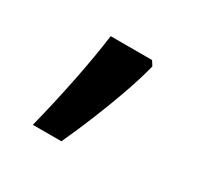

<svg xmlns="http://www.w3.org/2000/svg" viewBox="-68 -193 400 390"><g transform="rotate(30 131.5 1.5)"><path d="M190 -116 197 -105Q188 -70 174.5 -32Q161 6 145.5 44Q130 82 113 119H46Q61 60 73.5 -2Q86 -64 93 -116Z"/></g></svg>

Font: ukannada15
Style: Book
Weight: 400
Designer: Jelle Bosma - Monotype Design Team
Foundry: Monotype Imaging Inc.
Version: Version 2.003